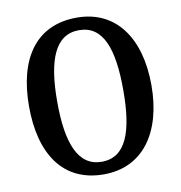

<svg xmlns="http://www.w3.org/2000/svg" viewBox="-82 -801 834 887"><g transform="rotate(-10 335.0 -357.5)"><path d="M335 10C519 10 622 -137 622 -358C622 -580 519 -725 336 -725C142 -725 48 -580 48 -359C48 -137 142 10 335 10ZM335 -49C224 -49 180 -163 180 -358C180 -553 224 -666 336 -666C449 -666 490 -553 490 -358C490 -163 449 -49 335 -49Z"/></g></svg>

Font: Noto Serif Tamil Condensed SemiBold
Style: Regular
Weight: 600
Width: 3
Designer: Indian Type Foundry, Tom Grace, and the Monotype Design Team
Foundry: Monotype Imaging Inc.
Version: Version 2.004